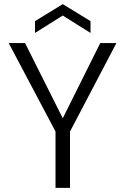

<svg xmlns="http://www.w3.org/2000/svg" viewBox="-20 -907 604 927"><path d="M283 -832 149 -748V-805L283 -887L417 -805V-748ZM542 -699 318 -272V0H248V-272L22 -699H101L283 -336L464 -699Z"/></svg>

Font: Fz Poppins Light
Style: Regular
Weight: 300
Designer: Ninad Kale (Devanagari), Jonny Pinhorn (Latin)
Foundry: Indian Type Foundry
Version: Vit hóa bi Vntype.Com & FontZin.Com